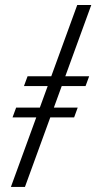

<svg xmlns="http://www.w3.org/2000/svg" viewBox="-20 -735 379 755"><path d="M22.9 0 122.6 -273.4H29.3L43.5 -312H136.7L167.5 -396.5H74.2L88.4 -435.1H181.6L283.7 -715.3H338.9L236.8 -435.1H330.6L316.4 -396.5H222.7L191.9 -312H285.6L271.5 -273.4H177.7L78.1 0Z"/></svg>

Font: Elstob Light
Style: Italic
Weight: 300
Italic angle: -20°
Designer: Peter S. Baker
Version: Version 1.015